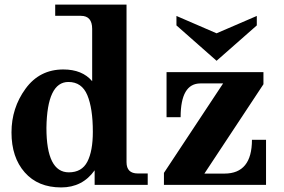

<svg xmlns="http://www.w3.org/2000/svg" viewBox="-20 -801 1232 832"><path d="M245.1 11.2Q144.5 11.2 87.2 -54Q29.8 -119.1 29.8 -227.1Q29.8 -333 90.6 -416.5Q151.4 -500 254.4 -500Q336.4 -500 379.4 -449.2V-675.8Q379.4 -732.4 330.6 -732.4H219.2V-781.2H528.3V-98.1Q528.3 -49.3 577.1 -49.3H620.1V0H390.1V-63Q337.4 11.2 245.1 11.2ZM278.3 -54.2Q334.5 -54.2 358.4 -100.1Q382.3 -146 382.3 -230Q382.3 -331.5 358.4 -388.7Q334.5 -445.8 276.4 -445.8Q184.1 -445.8 181.2 -247.1Q181.2 -54.2 278.3 -54.2ZM1132.8 0H690.4V-51.8L946.8 -439.5H848.6Q762.7 -439.5 762.7 -293H701.7V-488.3H1121.6V-436L865.7 -48.8H952.6Q1071.8 -48.8 1071.8 -195.3H1132.8ZM918.5 -537.6 744.6 -690.9V-731.9L918.5 -656.7L1092.8 -731.9V-690.9Z"/></svg>

Font: Munson
Style: Bold
Weight: 700
Designer: Paul James MIller
Foundry: High-Logic / Made with FontCreator
Version: Version 2.10;May 5, 2019;FontCreator 11.5.0.2430 64-bit